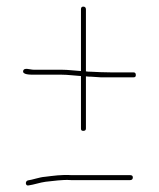

<svg xmlns="http://www.w3.org/2000/svg" viewBox="-20 -577 481 581"><path d="M67 -16C82 -18 102 -25 118 -27C142 -29 167 -34 195 -32H374C379 -32 382 -35 382 -40C382 -45 379 -47 374 -47H196C167 -49 141 -45 116 -42C100 -41 79 -33 64 -31C55 -28 57 -13 67 -16ZM166 -366H82C71 -366 52 -374 50 -362C48 -351 71 -351 82 -351H166C186 -351 205 -348 224 -347H225V-188C225 -183 227 -181 232 -181C237 -181 240 -183 240 -188V-346C245 -345 250 -345 255 -345L285 -343H384C389 -343 391 -345 391 -350C391 -355 389 -358 384 -358H314C295 -358 274 -359 255 -360C250 -360 245 -360 240 -361V-549C240 -554 237 -557 232 -557C227 -557 225 -554 225 -549V-362C206 -363 187 -366 166 -366Z"/></svg>

Font: Electronic
Style: UltTh
Weight: 100
Version: Version 1.011